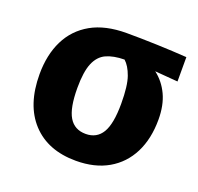

<svg xmlns="http://www.w3.org/2000/svg" viewBox="-105 -668 824 798"><g transform="rotate(20 307.5 -268.5)"><path d="M325.1 -553.8Q386.7 -553.8 459.7 -551.3Q532.8 -548.7 592.3 -544.6V-436.9L490.8 -445.1Q529.2 -415.9 550.8 -370Q572.3 -324.1 572.3 -261Q572.3 -175.9 540.8 -113.3Q509.2 -50.8 450 -16.7Q390.8 17.4 307.7 17.4Q183.6 17.4 113.3 -58.2Q43.1 -133.8 43.1 -269.7Q43.1 -355.4 74.6 -419.2Q106.2 -483.1 168.7 -518.5Q231.3 -553.8 325.1 -553.8ZM210.3 -269.7Q210.3 -181 234.1 -141.3Q257.9 -101.5 307.7 -101.5Q356.4 -101.5 380.3 -141.3Q404.1 -181 404.1 -269.7Q404.1 -349.2 390 -388.7Q375.9 -428.2 354.4 -447.2Q306.2 -446.7 274.1 -432.1Q242.1 -417.4 226.2 -379.2Q210.3 -341 210.3 -269.7Z"/></g></svg>

Font: FiraCode Nerd Font
Style: Bold
Weight: 700
Designer: Carrois Corporate, Edenspiekermann AG, Nikita Prokopov
Foundry: Carrois Corporate, Edenspiekermann AG, Nikita Prokopov
Version: Version 6.002;Nerd Fonts 2.1.0